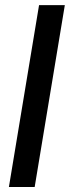

<svg xmlns="http://www.w3.org/2000/svg" viewBox="-20 -748 279 768"><path d="M239.3 -727.5 118.7 0H15.6L136.2 -727.5Z"/></svg>

Font: Inter Display Medium
Style: Italic
Weight: 500
Italic angle: -9.39999°
Designer: Rasmus Andersson
Foundry: rsms
Version: Version 4.000;git-a52131595